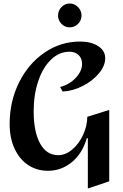

<svg xmlns="http://www.w3.org/2000/svg" viewBox="-20 -965 704 1095"><path d="M580 -633Q580 -590 544.5 -547Q509 -504 452.5 -475Q396 -446 337 -443L323 -469Q375 -482 411.5 -520.5Q448 -559 448 -600Q448 -632 428.5 -651Q409 -670 376 -670Q318 -670 271.5 -625.5Q225 -581 198.5 -503.5Q172 -426 172 -329Q172 -214 208.5 -147Q245 -80 312 -80Q353 -80 391 -111.5Q429 -143 453 -194Q477 -245 478 -299L603 -338V69L481 110V-177H475Q450 -90 390 -40.5Q330 9 254 9Q189 9 139.5 -24.5Q90 -58 62.5 -118.5Q35 -179 35 -257Q35 -387 88.5 -494.5Q142 -602 234 -665Q326 -728 437 -728Q500 -728 540 -702Q580 -676 580 -633ZM445 -876Q445 -849 425 -829Q405 -809 378 -809Q350 -809 330.5 -829Q311 -849 311 -876Q311 -904 330.5 -924.5Q350 -945 378 -945Q405 -945 425 -924.5Q445 -904 445 -876Z"/></svg>

Font: Amita
Style: Bold
Weight: 700
Designer: Eduardo Rodriguez Tunni, Modular Infotech, Brian J. Bonislawsky
Foundry: Eduardo Rodriguez Tunni, Modular Infotech, Brian J. Bonislawsky
Version: Version 1.003